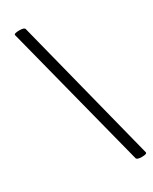

<svg xmlns="http://www.w3.org/2000/svg" viewBox="-203 -817 698 877"><g transform="rotate(-30 146.0 -378.5)"><path d="M292 2.4Q294.4 12.2 266.6 12.2Q240.2 12.2 237.8 2.4L42.5 -758.8Q40 -768.6 69.8 -768.6Q96.2 -768.6 98.6 -758.8Z"/></g></svg>

Font: Dai Banna SIL Book
Style: Regular
Weight: 400
Designer: Victor Gaultney
Foundry: SIL International
Version: Version 2.000